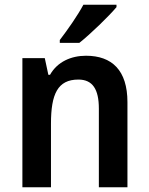

<svg xmlns="http://www.w3.org/2000/svg" viewBox="-20 -786 626 806"><path d="M469 -756V-766H330C306 -721 264 -661 231 -618V-606H313C360 -643 438 -719 469 -756ZM341 -552C279 -552 221 -527 190 -472H183L168 -542H74V0H194V-267C194 -391 222 -452 309 -452C369 -452 395 -411 395 -330V0H515V-357C515 -491 450 -552 341 -552Z"/></svg>

Font: Noto Sans Kannada SemiCondensed SemiBold
Style: Regular
Weight: 600
Width: 4
Designer: Jelle Bosma - Monotype Design Team
Foundry: Monotype Imaging Inc.
Version: Version 2.005